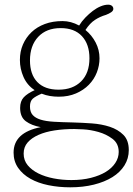

<svg xmlns="http://www.w3.org/2000/svg" viewBox="-20 -550 570 820"><path d="M247 -460Q283 -460 318 -441Q329 -459 344.5 -475Q360 -491 376.5 -503.5Q393 -516 410 -523Q427 -530 442 -530Q452 -530 458 -525Q464 -520 464 -512Q464 -504 454.5 -497.5Q445 -491 431 -486Q407 -479 385.5 -465Q364 -451 345 -422Q372 -400 388.5 -368.5Q405 -337 405 -301Q405 -270 393.5 -240.5Q382 -211 359.5 -188Q337 -165 304.5 -151Q272 -137 231 -137Q212 -137 193.5 -140Q175 -143 158 -150Q132 -139 120 -128.5Q108 -118 108 -95Q108 -72 119.5 -59Q131 -46 153.5 -39Q176 -32 210.5 -30Q245 -28 292 -27Q330 -26 372 -23Q414 -20 449 -8.5Q484 3 507 26Q530 49 530 91Q530 127 511.5 156.5Q493 186 460 206.5Q427 227 381 238.5Q335 250 280 250Q231 250 187 241Q143 232 110 213.5Q77 195 57.5 167Q38 139 38 102Q38 16 154 -7Q115 -14 90.5 -32Q66 -50 66 -89Q66 -118 81.5 -134.5Q97 -151 128 -165Q96 -186 80.5 -221Q65 -256 65 -294Q65 -330 78 -360Q91 -390 114.5 -412.5Q138 -435 171.5 -447.5Q205 -460 247 -460ZM297 1Q252 1 213 7Q174 13 144.5 26Q115 39 98 58.5Q81 78 81 106Q81 135 98.5 156Q116 177 144.5 191Q173 205 209.5 212Q246 219 285 219Q331 219 368.5 209.5Q406 200 432 184Q458 168 472.5 146Q487 124 487 99Q487 63 460.5 43Q434 23 400 13.5Q366 4 335.5 2.5Q305 1 297 1ZM239 -430Q178 -430 143 -392.5Q108 -355 108 -292Q108 -232 139.5 -199.5Q171 -167 230 -167Q291 -167 326.5 -202.5Q362 -238 362 -301Q362 -361 330 -395.5Q298 -430 239 -430Z"/></svg>

Font: Life Savers
Style: Regular
Weight: 400
Designer: Pablo Impallari, Rodrigo Fuenzalida, Brenda Gallo
Foundry: Pablo Impallari, Rodrigo Fuenzalida, Brenda Gallo
Version: Version 3.001; ttfautohint (v0.95) -l 8 -r 50 -G 200 -x 14 -